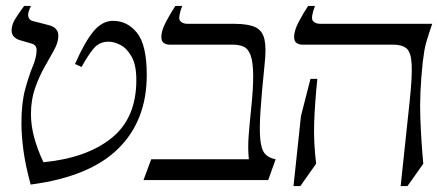

<svg xmlns="http://www.w3.org/2000/svg" viewBox="-20 -605 1505 645"><path d="M360 -535Q408 -535 440.5 -494.5Q473 -454 473 -353Q473 -200 377 -105.5Q281 -11 83 15Q65 -51 58.5 -101.5Q52 -152 52 -190Q52 -259 64.5 -305Q77 -351 90 -382Q103 -413 103 -437Q103 -454 85 -459L47 -470Q36 -473 27.5 -481Q19 -489 19 -503Q19 -523 33 -544.5Q47 -566 61 -585H84Q72 -561 75 -549.5Q78 -538 88 -535L142 -521Q176 -513 176 -485Q176 -463 162 -437.5Q148 -412 130 -380.5Q112 -349 98 -309.5Q84 -270 84 -222Q84 -183 95 -142.5Q106 -102 126 -60Q271 -74 354.5 -141Q438 -208 438 -336Q438 -387 422 -415Q406 -443 384.5 -454Q363 -465 345 -465Q314 -465 295 -442.5Q276 -420 254 -380L232 -390Q264 -463 293.5 -499Q323 -535 360 -535Z M869 -390Q859 -293 855 -231.5Q851 -170 854.5 -136Q858 -102 870.5 -88Q883 -74 906 -70L881 0H462L488 -70H816Q812 -108 815.5 -151.5Q819 -195 823 -233Q831 -308 830.5 -352.5Q830 -397 822 -419Q814 -441 799 -448Q784 -455 761 -455H549Q539 -455 530.5 -460.5Q522 -466 522 -481Q522 -502 537.5 -531.5Q553 -561 569 -585H592Q577 -545 585 -535Q593 -525 610 -525H767Q814 -525 838 -513.5Q862 -502 868.5 -472.5Q875 -443 869 -390Z M1400 -395Q1389 -290 1392 -209.5Q1395 -129 1402 -55L1349 20H1326L1356 -263Q1365 -347 1363 -388Q1361 -429 1346 -442Q1331 -455 1301 -455H995Q985 -455 976.5 -460.5Q968 -466 968 -481Q968 -502 983.5 -531.5Q999 -561 1015 -585H1038Q1023 -545 1031 -535Q1039 -525 1056 -525H1432Q1420 -490 1414 -470Q1408 -450 1405.5 -434.5Q1403 -419 1400 -395ZM991 -215 1023 -340H1046Q1038 -261 1035.5 -195Q1033 -129 1042 -55L989 20H966Z"/></svg>

Font: Bona Nova SC
Style: Italic
Weight: 400
Italic angle: -4°
Designer: Mateusz Machalski
Foundry: Capitalics
Version: Version 4.001; ttfautohint (v1.8.4.7-5d5b)